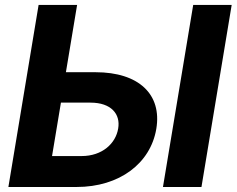

<svg xmlns="http://www.w3.org/2000/svg" viewBox="-20 -747 946 767"><path d="M13.5 0H285.5C458.1 0 581.3 -94.8 604.4 -232.2C627.5 -370 534.4 -458.5 361.9 -458.5H243.3L288 -727.3H134.2ZM187.9 -123.6 223.4 -337H341.6C424 -337 462 -291.5 452.1 -233.7C442.5 -174 388.5 -123.6 306.1 -123.6ZM631 0H784.8L905.5 -727.3H751.8Z"/></svg>

Font: Margiela Sans
Style: Bold Italic
Weight: 700
Italic angle: -9.39999°
Designer: Stefan Endress, Andreas Faust
Version: Version 1.100;FEAKit 1.0